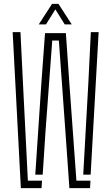

<svg xmlns="http://www.w3.org/2000/svg" viewBox="-20 -965 571 985"><path d="M336 0 316 -284 282 -757H248L213 -284L199 -69H161L192 -535L211 -795H318L336 -535L372 -38H444L442 0ZM87 0 45 -800H85L98 -535L123 -38H195.5L193 0ZM407 -69 433 -535 446 -800H486L445 -69ZM179 -840 247 -945H280L348 -840H312L264 -917L216 -840Z"/></svg>

Font: Big Shoulders Stencil Text Thin
Style: Regular
Weight: 100
Designer: Patric King
Foundry: XO Type Co
Version: Version 2.001